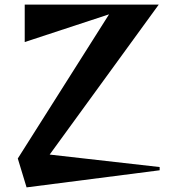

<svg xmlns="http://www.w3.org/2000/svg" viewBox="-20 -800 738 831"><path d="M57 -114 452 -738 87 -618V-780H667L195 -131L671 -77V-63L95 11Z"/></svg>

Font: Tiejili SC
Style: Regular
Weight: 400
Designer: Buernia
Foundry: Ershou Xiaoxi Press
Version: Version 1.100